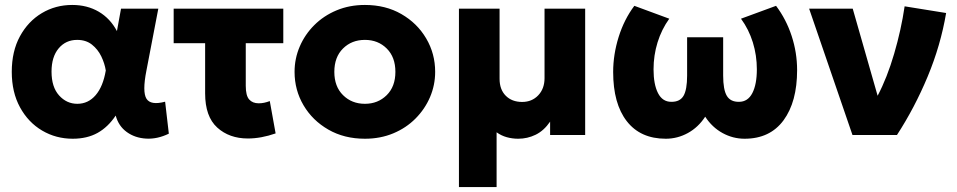

<svg xmlns="http://www.w3.org/2000/svg" viewBox="-20 -545 3864 775"><path d="M273.5 15Q206 15 150 -18Q94 -51 60.8 -111.8Q27.5 -172.5 27.5 -255Q27.5 -338 60.5 -398.5Q93.5 -459 148.8 -492Q204 -525 271.5 -525Q332 -525 378.5 -497.8Q425 -470.5 452 -419.5L468.5 -510H619L571 -260Q554 -174 571.2 -146.5Q588.5 -119 646.5 -134.5L661.5 -5.5Q615.5 17 570.2 14.5Q525 12 491.8 -12Q458.5 -36 447 -78.5Q416 -32 373.8 -8.5Q331.5 15 273.5 15ZM292 -126Q336 -126 366 -160.8Q396 -195.5 407 -260.5Q402.5 -289 388.8 -317.5Q375 -346 351 -365Q327 -384 291.5 -384Q245.5 -384 216.8 -349.8Q188 -315.5 188 -256Q188 -193.5 218.5 -159.8Q249 -126 292 -126Z M980.5 14Q905.5 14 856.8 -30.2Q808 -74.5 808 -168V-370.5H681V-510H1123.5V-370.5H972V-198.5Q972 -159 985.8 -143.5Q999.5 -128 1024.5 -128Q1035 -128 1046 -130.2Q1057 -132.5 1069 -137L1092.5 -6.5Q1034 14 980.5 14Z M1453 15Q1369.5 15 1305.5 -21.8Q1241.5 -58.5 1205.2 -120Q1169 -181.5 1169 -255Q1169 -308.5 1189.8 -357Q1210.5 -405.5 1248.5 -443.5Q1286.5 -481.5 1338.5 -503.2Q1390.5 -525 1453 -525Q1536.5 -525 1600.2 -488.2Q1664 -451.5 1700.2 -390Q1736.5 -328.5 1736.5 -255Q1736.5 -201.5 1715.8 -153Q1695 -104.5 1657.2 -66.5Q1619.5 -28.5 1567.5 -6.8Q1515.5 15 1453 15ZM1453 -126Q1505.5 -126 1540.8 -160.8Q1576 -195.5 1576 -255Q1576 -314.5 1541 -349.2Q1506 -384 1453 -384Q1399.5 -384 1364.5 -349.2Q1329.5 -314.5 1329.5 -255Q1329.5 -195.5 1364.8 -160.8Q1400 -126 1453 -126Z M1832.5 210V-510H1996.5V-227Q1996.5 -183.5 2021.5 -158.5Q2046.5 -133.5 2087.5 -133.5Q2127 -133.5 2152.5 -160.2Q2178 -187 2178 -229.5V-510H2342V0H2200.5V-54Q2175.5 -17.5 2142.2 -1.2Q2109 15 2071.5 15Q2048 15 2025.5 8.8Q2003 2.5 1984.5 -11V210Z M2667.5 15Q2565 15 2510 -55.8Q2455 -126.5 2455 -254.5Q2455 -325 2477.2 -396Q2499.5 -467 2540.5 -521.5L2681.5 -469.5Q2650.5 -426.5 2634.2 -374Q2618 -321.5 2618 -265Q2618 -204.5 2636 -169.2Q2654 -134 2689.5 -134Q2724.5 -133.5 2739 -158.2Q2753.5 -183 2753.5 -240V-394.5H2899V-240Q2899 -183 2913.8 -158.2Q2928.5 -133.5 2963 -134Q2998.5 -134 3016.8 -169.2Q3035 -204.5 3035 -265Q3035 -321.5 3018.8 -374Q3002.5 -426.5 2971 -469.5L3112.5 -521.5Q3153.5 -467 3175.5 -399.8Q3197.5 -332.5 3197.5 -262Q3197.5 -134 3142.8 -59.5Q3088 15 2985.5 15Q2938.5 15 2896.5 -8Q2854.5 -31 2826.5 -74Q2798.5 -31 2756.5 -8Q2714.5 15 2667.5 15Z M3421 0 3246 -510H3422L3522.5 -158.5Q3561 -231.5 3589.2 -328Q3617.5 -424.5 3631.5 -519.5L3799 -492.5Q3777 -362 3724.5 -236Q3672 -110 3600.5 0Z"/></svg>

Font: Geologica
Style: Bold
Weight: 700
Designer: Sindre Bremnes, Frode Helland
Foundry: Monokrom Skriftforlag AS
Version: Version 1.010; ttfautohint (v1.8.4.7-5d5b);gftools[0.9.28]